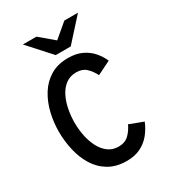

<svg xmlns="http://www.w3.org/2000/svg" viewBox="-219 -1039 1054 1169"><g transform="rotate(-30 308.0 -454.5)"><path d="M325 11Q250.5 11 198.5 -20Q146.5 -51 114.5 -103Q82.5 -155 67.8 -219.5Q53 -284 53 -350Q53 -415 68.2 -479.2Q83.5 -543.5 116 -596Q148.5 -648.5 200.2 -680Q252 -711.5 325 -711.5Q382 -711.5 423 -691.5Q464 -671.5 491 -639.8Q518 -608 532.5 -573.5L437.5 -526.5Q418 -564 392.5 -587.5Q367 -611 325 -611Q280.5 -611 249.5 -587.2Q218.5 -563.5 199.5 -524.8Q180.5 -486 172 -440.2Q163.5 -394.5 163.5 -350Q163.5 -302.5 173 -256Q182.5 -209.5 202.2 -172Q222 -134.5 252.5 -112Q283 -89.5 325 -89.5Q367.5 -89.5 394.8 -114.5Q422 -139.5 440.5 -179L537 -142.5Q519.5 -99.5 491 -64.5Q462.5 -29.5 421.2 -9.2Q380 11 325 11ZM270 -764 129 -920H224.5L322.5 -837L420.5 -920H516.5L375.5 -764Z"/></g></svg>

Font: Overpass Mono Light SemiBold
Style: Regular
Weight: 600
Monospace: yes
Version: Version 4.000